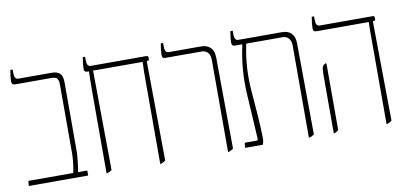

<svg xmlns="http://www.w3.org/2000/svg" viewBox="-64 -849 2245 1057"><g transform="rotate(-10 1058.5 -320.5)"><path d="M23 0H355V-28H303C307 -41 316 -110 316 -143V-525C316 -574 299 -592 252 -592H69C54 -592 47 -603 47 -627V-647H34C30 -625 27 -597 27 -585C27 -571 31 -564 46 -564H250C277 -564 289 -555 289 -518V-130C289 -102 281 -41 276 -28H26Z M457 6H462C472 2 481 -2 487 -8L482 -564H759V-563C757 -535 757 -502 757 -444V6H762C772 2 781 -2 787 -8L782 -564L795 -567V-583C795 -589 791 -592 785 -592H474C459 -592 452 -603 452 -627V-647H439C435 -625 432 -597 432 -585C432 -571 436 -564 451 -564H459V-563C458 -535 457 -502 457 -444Z M1136 6H1141C1151 2 1160 -2 1166 -8L1162 -516C1162 -565 1137 -592 1090 -592H910C895 -592 888 -603 888 -627V-647H875C871 -625 868 -597 868 -585C868 -571 872 -564 887 -564H1089C1115 -564 1136 -547 1136 -509Z M1232 0H1332C1336 -13 1338 -22 1338 -37C1338 -92 1329 -211 1321 -306C1315 -379 1317 -466 1338 -564H1541C1567 -564 1588 -547 1588 -509V6H1593C1603 2 1612 -2 1618 -8L1614 -516C1614 -565 1589 -592 1542 -592H1299C1284 -592 1277 -603 1277 -627V-647H1264C1260 -625 1257 -597 1257 -585C1257 -571 1261 -564 1276 -564H1316V-563C1295 -466 1289 -383 1294 -292L1309 -39C1309 -33 1308 -28 1303 -28H1235Z M2022 6H2027C2037 2 2046 -2 2052 -8L2046 -564L2060 -567V-583C2060 -589 2056 -592 2050 -592H1754C1739 -592 1732 -603 1732 -627V-647H1719C1715 -625 1712 -597 1712 -585C1712 -571 1716 -564 1731 -564H2023V-563C2022 -541 2022 -502 2022 -444ZM1727 6H1732C1742 2 1748 -2 1754 -8V-378L1750 -382L1739 -375C1729 -368 1727 -352 1727 -314Z"/></g></svg>

Font: Noto Serif Hebrew Condensed Thin
Style: Regular
Weight: 100
Width: 3
Designer: Monotype Design Team
Foundry: Monotype Imaging Inc.
Version: Version 2.004